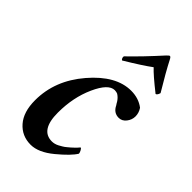

<svg xmlns="http://www.w3.org/2000/svg" viewBox="-204 -701 768 768"><g transform="rotate(45 180.0 -317.0)"><path d="M275.4 -639.6Q280.3 -639.6 285.2 -629.9Q309.6 -582 354.5 -507.8Q350.6 -493.2 342.8 -491.2Q282.2 -539.1 261.7 -561.5Q226.6 -535.2 153.3 -491.2Q150.4 -492.2 147.9 -497.1Q145.5 -502 146.5 -507.8Q202.1 -561.5 263.7 -629.9Q273.4 -639.6 275.4 -639.6ZM264.6 -431.6Q307.6 -431.6 337.9 -408.2Q349.6 -390.6 349.6 -371.1Q349.6 -351.6 336.9 -335.4Q324.2 -319.3 305.7 -319.3Q277.3 -319.3 263.7 -347.7Q262.7 -348.6 259.8 -353.5Q256.8 -358.4 255.9 -360.4Q254.9 -362.3 251.5 -366.7Q248 -371.1 246.1 -373Q244.1 -375 240.2 -378.4Q236.3 -381.8 233.4 -383.3Q230.5 -384.8 226.1 -385.7Q221.7 -386.7 216.8 -386.7Q181.6 -386.7 150.4 -317.4Q119.1 -248 119.1 -162.1Q119.1 -63.5 183.6 -63.5Q190.4 -63.5 198.2 -65.4Q206.1 -67.4 213.4 -71.3Q220.7 -75.2 228 -79.6Q235.4 -84 241.7 -89.4Q248 -94.7 253.9 -99.6Q259.8 -104.5 265.1 -109.9Q270.5 -115.2 273.9 -118.7Q277.3 -122.1 279.3 -125L282.2 -127.9Q286.1 -127.9 290.5 -119.1Q294.9 -110.4 294.9 -105.5Q278.3 -78.1 227.5 -36.1Q176.8 5.9 132.8 5.9Q83 5.9 51.3 -30.3Q19.5 -66.4 19.5 -132.8Q19.5 -245.1 99.6 -338.4Q179.7 -431.6 264.6 -431.6Z"/></g></svg>

Font: Crimson
Style: SemiboldItalic
Weight: 600
Italic angle: -11°
Version: Version 0.8 ; ttfautohint (v1.00) -l 8 -r 50 -G 200 -x 14 -D